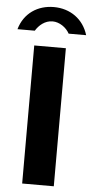

<svg xmlns="http://www.w3.org/2000/svg" viewBox="-92 -992 494 1028"><g transform="rotate(5 155.5 -478.0)"><path d="M340 -821C315 -905 244 -956 155 -956C69 -956 -4 -909 -29 -821H64C82 -851 114 -879 155 -879C192 -879 229 -853 246 -821ZM68 -742V0H238V-742Z"/></g></svg>

Font: 18Franklin
Style: Bold
Weight: 700
Designer: Pablo Impallari, Rodrigo Fuenzalida (Modified by Dan O. Williams)
Version: Version 0.025;PS 000.025;hotconv 1.0.88;makeotf.lib2.5.64775